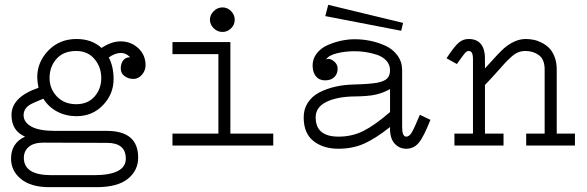

<svg xmlns="http://www.w3.org/2000/svg" viewBox="-20 -605 2438 798"><path d="M25.9 54.2Q25.9 -10.3 84 -37.1Q27.8 -61.5 27.8 -127Q27.8 -201.7 140.1 -240.2Q134.8 -266.1 134.8 -284.2Q134.8 -347.2 180.9 -395Q227.1 -442.9 297.9 -442.9Q361.8 -442.9 401.9 -405.8Q443.4 -433.1 481 -433.1Q524.4 -433.1 554.7 -404.8Q585 -376.5 585 -334Q585 -311.5 569.8 -294.2Q554.7 -276.9 534.2 -276.9Q514.2 -276.9 498 -288.6Q481.9 -300.3 481.9 -319.8Q481.9 -340.3 491.9 -353.8Q502 -367.2 521 -367.2Q502 -386.2 479 -384.8Q456.1 -383.3 432.1 -366.2Q452.1 -328.6 452.1 -275.9Q452.1 -214.4 408.2 -168.2Q364.3 -122.1 297.9 -122.1Q253.4 -122.1 217.3 -141.4Q181.2 -160.6 160.2 -194.8Q113.8 -176.3 101.6 -168Q78.1 -151.9 78.1 -126Q78.1 -97.2 110.1 -79.1Q142.1 -61 209 -61H423.8Q554.2 -61 554.2 49.8Q554.2 104 511.2 138.4Q468.3 172.9 380.9 172.9H185.1Q108.9 172.9 67.4 139.2Q25.9 105.5 25.9 54.2ZM186 -280.8Q186 -235.8 216.6 -203.9Q247.1 -171.9 296.9 -171.9Q344.7 -171.9 372.8 -203.6Q400.9 -235.4 400.9 -280.8Q400.9 -326.2 372.8 -359.6Q344.7 -393.1 296.9 -393.1Q243.7 -393.1 214.8 -360.4Q186 -327.6 186 -280.8ZM79.1 50.8Q79.1 123 192.9 123H370.1Q502.9 123 502.9 54.2Q502.9 -11.2 424.8 -11.2L161.1 -12.2Q120.1 -12.2 99.6 5.4Q79.1 22.9 79.1 50.8Z M904.8 -472.2Q883.8 -472.2 868.2 -487.5Q852.5 -502.9 852.5 -522.9Q852.5 -543 868.2 -558.6Q883.8 -574.2 904.8 -574.2Q925.3 -574.2 940.4 -558.8Q955.6 -543.5 955.6 -522.9Q955.6 -502.4 940.4 -487.3Q925.3 -472.2 904.8 -472.2ZM1115.7 -49.8V0H696.8V-49.8H887.7V-379.9H696.8V-430.2H937.5V-49.8Z M1647.5 -477.1 1332 -538.1 1344.2 -585 1655.3 -509.8ZM1769 -106.9Q1740.7 -35.6 1720.2 -11.2Q1699.7 13.2 1668.5 13.2Q1638.7 13.2 1619.1 -9.5Q1599.6 -32.2 1601.1 -77.1Q1541 -29.3 1493.4 -8.1Q1445.8 13.2 1386.2 13.2Q1323.7 13.2 1283.2 -18.6Q1242.7 -50.3 1242.2 -115.2Q1241.7 -150.9 1259 -177.7Q1276.4 -204.6 1306.6 -220.5Q1336.9 -236.3 1373.3 -244.6Q1409.7 -252.9 1452.1 -253.9Q1514.2 -255.4 1544.9 -260.7Q1575.7 -266.1 1588.4 -278.1Q1601.1 -290 1601.1 -313Q1601.1 -336.4 1585.4 -353.3Q1569.8 -370.1 1544.9 -377.9Q1520 -385.7 1497.8 -388.9Q1475.6 -392.1 1454.1 -392.1Q1414.6 -392.1 1380.1 -383.5Q1345.7 -375 1335.4 -357.9Q1349.1 -364.7 1366.2 -351.8Q1383.3 -338.9 1383.3 -319.8Q1383.3 -297.9 1369.4 -284.4Q1355.5 -271 1331.1 -271Q1306.6 -271 1293 -287.8Q1279.3 -304.7 1279.3 -333Q1279.3 -361.3 1296.9 -383.5Q1314.5 -405.8 1342 -417.7Q1369.6 -429.7 1398.2 -435.8Q1426.8 -441.9 1454.1 -441.9Q1486.8 -441.9 1519.3 -435.3Q1551.8 -428.7 1582.5 -414.6Q1613.3 -400.4 1632.3 -374Q1651.4 -347.7 1651.4 -313V-77.1Q1651.4 -37.1 1668.5 -37.1Q1680.7 -37.1 1690.9 -53.7Q1701.2 -70.3 1725.1 -127.9ZM1601.1 -234.9Q1574.7 -219.7 1543.5 -212.2Q1512.2 -204.6 1451.2 -204.1Q1380.9 -203.1 1336.4 -181.4Q1292 -159.7 1292 -117.2Q1292 -37.1 1387.2 -37.1Q1442.9 -37.1 1490 -60.5Q1537.1 -84 1601.1 -139.2Z M1846.7 -378.9Q1870.6 -414.1 1887.7 -428.5Q1904.8 -442.9 1927.7 -442.9Q1999 -442.9 1995.6 -351.1V-320.8Q2053.7 -385.7 2074.7 -404.3Q2119.6 -442.4 2164.1 -442.9Q2180.7 -442.9 2197.3 -439.7Q2213.9 -436.5 2231.7 -427.5Q2249.5 -418.5 2262.9 -404.8Q2276.4 -391.1 2285.2 -368.2Q2293.9 -345.2 2293.9 -315.9V-49.8H2369.6V0H2167V-49.8H2243.7V-315.9Q2243.7 -357.9 2220 -375.5Q2196.3 -393.1 2164.1 -393.1Q2147.9 -393.1 2134.5 -387.9Q2121.1 -382.8 2105.5 -368.9Q2089.8 -355 2077.6 -341.6Q2065.4 -328.1 2041 -300.8Q2016.6 -273.4 1995.6 -252V-49.8H2072.8V0H1868.7V-49.8H1945.8V-357.9Q1945.8 -377.4 1941.4 -385.3Q1937 -393.1 1927.7 -393.1Q1919.9 -393.1 1912.1 -384Q1904.3 -375 1878.9 -338.9L1835.9 -362.8Z"/></svg>

Font: Compagnon Roman
Style: Regular
Weight: 400
Designer: Juliette Duhe, Lea Pradine
Foundry: Velvetyne Type Foundry
Version: Version 1.000;PS 001.000;hotconv 1.0.88;makeotf.lib2.5.64775